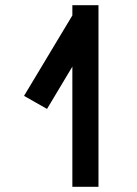

<svg xmlns="http://www.w3.org/2000/svg" viewBox="-20 -717 523 735"><path d="M357 -2V-697H257V-658L72 -350L160 -300L257 -462V-2Z"/></svg>

Font: Teller
Style: Regular
Weight: 400
Version: Version 3.020;FEAKit 1.0